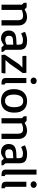

<svg xmlns="http://www.w3.org/2000/svg" viewBox="1528 -2274 756 3852"><g transform="rotate(90 1906.0 -348.0)"><path d="M74.2 -409.7 35.6 -449.2V-504.4H125.5L167.5 -466.3L181.6 -469.2Q185.1 -472.2 197.5 -479.5Q210 -486.8 228.3 -494.1Q246.6 -501.5 270 -507.1Q293.5 -512.7 319.3 -512.7Q360.4 -512.7 392.3 -500.5Q424.3 -488.3 446.3 -465.6Q468.3 -442.9 479.5 -411.1Q490.7 -379.4 490.7 -339.8V0H385.7V-329.6Q385.7 -382.8 363.5 -408Q341.3 -433.1 293 -433.1Q269 -433.1 248.5 -429Q228 -424.8 212.4 -419.4Q194.3 -413.6 178.7 -405.8V0H74.2Z M591.8 -142.6Q591.8 -183.1 603.5 -211.4Q615.2 -239.7 637.9 -257.8Q660.6 -275.9 693.1 -284.9Q725.6 -293.9 767.6 -296.4L876.5 -302.2V-341.3Q876.5 -367.7 871.8 -384.8Q867.2 -401.9 856.4 -412.1Q845.7 -422.4 827.9 -426.5Q810.1 -430.7 783.7 -430.7Q757.3 -430.7 733.6 -424.8Q710 -418.9 692.4 -412.1Q671.4 -403.8 653.8 -393.6Q643.1 -408.7 636.7 -422.6Q630.4 -436.5 627 -447.8Q622.6 -460.4 621.1 -472.2Q644.5 -483.9 671.4 -492.7Q694.8 -500.5 725.3 -506.8Q755.9 -513.2 789.6 -513.2Q845.2 -513.2 881.8 -503.4Q918.5 -493.7 940.2 -473.9Q961.9 -454.1 970.5 -424.1Q979 -394 979 -353V-80.6L1020 -30.8V0H929.7L892.1 -43.5H874.5Q872.1 -41 861.6 -32.5Q851.1 -23.9 834.7 -14.4Q818.4 -4.9 797.6 2.4Q776.9 9.8 753.4 9.8Q716.8 9.8 687 -1.2Q657.2 -12.2 636 -32.5Q614.7 -52.7 603.3 -80.8Q591.8 -108.9 591.8 -142.6ZM698.2 -151.4Q698.2 -128.9 704.6 -114Q710.9 -99.1 722.4 -90.3Q733.9 -81.5 750.2 -78.1Q766.6 -74.7 786.6 -74.7Q805.2 -74.7 821.5 -79.3Q837.9 -84 850.1 -89.8Q864.3 -96.2 876.5 -105V-236.3L778.3 -230Q755.4 -228.5 740 -222.2Q724.6 -215.8 715.3 -205.6Q706.1 -195.3 702.1 -181.4Q698.2 -167.5 698.2 -151.4Z M1077.1 -67.4 1265.6 -348.6 1336.4 -419.9 1108.4 -419.4Q1105 -432.1 1102.5 -443.1Q1100.1 -454.1 1100.1 -468.3Q1100.1 -476.6 1100.8 -482.2Q1101.6 -487.8 1102.5 -491.7Q1104 -496.1 1105.5 -499.5H1441.4L1446.3 -428.7L1259.8 -163.6L1186 -79.6H1450.7Q1450.7 -75.7 1451.2 -71.8Q1451.7 -68.4 1451.9 -64.2Q1452.1 -60.1 1452.1 -56.6Q1452.1 -46.4 1450 -32.2Q1447.8 -18.1 1439.9 0H1082Z M1601.6 -583.5Q1587.9 -583.5 1575.9 -588.4Q1564 -593.3 1554.9 -601.6Q1545.9 -609.9 1540.5 -620.8Q1535.2 -631.8 1535.2 -644.5Q1535.2 -657.7 1540.5 -668.9Q1545.9 -680.2 1554.9 -688.5Q1564 -696.8 1575.9 -701.4Q1587.9 -706.1 1601.6 -706.1Q1615.2 -706.1 1627.4 -701.4Q1639.6 -696.8 1648.7 -688.5Q1657.7 -680.2 1663.1 -668.9Q1668.5 -657.7 1668.5 -644.5Q1668.5 -631.8 1663.1 -620.8Q1657.7 -609.9 1648.7 -601.6Q1639.6 -593.3 1627.4 -588.4Q1615.2 -583.5 1601.6 -583.5ZM1545.4 -499H1647V-82L1675.8 -61.5V0H1647.9L1647 -1V0Q1598.6 0 1572 -19.5Q1545.4 -39.1 1545.4 -84Z M1768.1 -249.5Q1768.1 -314 1785.4 -363.3Q1802.7 -412.6 1834.2 -445.8Q1865.7 -479 1909.4 -496.1Q1953.1 -513.2 2005.9 -513.2Q2060.1 -513.2 2103.5 -497.3Q2147 -481.4 2177.2 -449.2Q2207.5 -417 2223.6 -368.9Q2239.7 -320.8 2239.7 -256.3Q2239.7 -191.9 2223.4 -142.1Q2207 -92.3 2176.5 -58.6Q2146 -24.9 2102.8 -7.6Q2059.6 9.8 2005.9 9.8Q1950.2 9.8 1906 -6.6Q1861.8 -22.9 1831.3 -55.4Q1800.8 -87.9 1784.4 -136.5Q1768.1 -185.1 1768.1 -249.5ZM2005.9 -70.8Q2038.1 -70.8 2061.8 -84.7Q2085.4 -98.6 2100.6 -123.3Q2115.7 -147.9 2123 -181.9Q2130.4 -215.8 2130.4 -256.3Q2130.4 -343.8 2100.6 -389.6Q2070.8 -435.5 2005.9 -435.5Q1973.1 -435.5 1949 -421.6Q1924.8 -407.7 1908.9 -382.8Q1893.1 -357.9 1885.3 -323.7Q1877.4 -289.6 1877.4 -249.5Q1877.4 -161.1 1908.9 -116Q1940.4 -70.8 2005.9 -70.8Z M2351.1 -409.7 2312.5 -449.2V-504.4H2402.3L2444.3 -466.3L2458.5 -469.2Q2461.9 -472.2 2474.4 -479.5Q2486.8 -486.8 2505.1 -494.1Q2523.4 -501.5 2546.9 -507.1Q2570.3 -512.7 2596.2 -512.7Q2637.2 -512.7 2669.2 -500.5Q2701.2 -488.3 2723.1 -465.6Q2745.1 -442.9 2756.3 -411.1Q2767.6 -379.4 2767.6 -339.8V0H2662.6V-329.6Q2662.6 -382.8 2640.4 -408Q2618.2 -433.1 2569.8 -433.1Q2545.9 -433.1 2525.4 -429Q2504.9 -424.8 2489.3 -419.4Q2471.2 -413.6 2455.6 -405.8V0H2351.1Z M2868.7 -142.6Q2868.7 -183.1 2880.4 -211.4Q2892.1 -239.7 2914.8 -257.8Q2937.5 -275.9 2970 -284.9Q3002.4 -293.9 3044.4 -296.4L3153.3 -302.2V-341.3Q3153.3 -367.7 3148.7 -384.8Q3144 -401.9 3133.3 -412.1Q3122.6 -422.4 3104.7 -426.5Q3086.9 -430.7 3060.5 -430.7Q3034.2 -430.7 3010.5 -424.8Q2986.8 -418.9 2969.2 -412.1Q2948.2 -403.8 2930.7 -393.6Q2919.9 -408.7 2913.6 -422.6Q2907.2 -436.5 2903.8 -447.8Q2899.4 -460.4 2897.9 -472.2Q2921.4 -483.9 2948.2 -492.7Q2971.7 -500.5 3002.2 -506.8Q3032.7 -513.2 3066.4 -513.2Q3122.1 -513.2 3158.7 -503.4Q3195.3 -493.7 3217 -473.9Q3238.8 -454.1 3247.3 -424.1Q3255.9 -394 3255.9 -353V-80.6L3296.9 -30.8V0H3206.5L3168.9 -43.5H3151.4Q3148.9 -41 3138.4 -32.5Q3127.9 -23.9 3111.6 -14.4Q3095.2 -4.9 3074.5 2.4Q3053.7 9.8 3030.3 9.8Q2993.7 9.8 2963.9 -1.2Q2934.1 -12.2 2912.8 -32.5Q2891.6 -52.7 2880.1 -80.8Q2868.7 -108.9 2868.7 -142.6ZM2975.1 -151.4Q2975.1 -128.9 2981.4 -114Q2987.8 -99.1 2999.3 -90.3Q3010.7 -81.5 3027.1 -78.1Q3043.5 -74.7 3063.5 -74.7Q3082 -74.7 3098.4 -79.3Q3114.7 -84 3127 -89.8Q3141.1 -96.2 3153.3 -105V-236.3L3055.2 -230Q3032.2 -228.5 3016.8 -222.2Q3001.5 -215.8 2992.2 -205.6Q2982.9 -195.3 2979 -181.4Q2975.1 -167.5 2975.1 -151.4Z M3382.3 -702.6H3483.4V-82L3512.2 -61.5V0H3484.4L3483.4 -1V0Q3435.1 0 3408.7 -19.5Q3382.3 -39.1 3382.3 -84Z M3682.6 -583.5Q3668.9 -583.5 3657 -588.4Q3645 -593.3 3636 -601.6Q3627 -609.9 3621.6 -620.8Q3616.2 -631.8 3616.2 -644.5Q3616.2 -657.7 3621.6 -668.9Q3627 -680.2 3636 -688.5Q3645 -696.8 3657 -701.4Q3668.9 -706.1 3682.6 -706.1Q3696.3 -706.1 3708.5 -701.4Q3720.7 -696.8 3729.7 -688.5Q3738.8 -680.2 3744.1 -668.9Q3749.5 -657.7 3749.5 -644.5Q3749.5 -631.8 3744.1 -620.8Q3738.8 -609.9 3729.7 -601.6Q3720.7 -593.3 3708.5 -588.4Q3696.3 -583.5 3682.6 -583.5ZM3626.5 -499H3728V-82L3756.8 -61.5V0H3729L3728 -1V0Q3679.7 0 3653.1 -19.5Q3626.5 -39.1 3626.5 -84Z"/></g></svg>

Font: Basic
Style: Regular
Weight: 400
Designer: Magnus Gaarde
Foundry: Magnus Gaarde
Version: Version 1.003; ttfautohint (v1.1) -l 6 -r 16 -G 0 -x 16 -D l